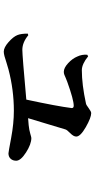

<svg xmlns="http://www.w3.org/2000/svg" viewBox="243 -781 514 1040"><g transform="rotate(90 500.0 -261.0)"><path d="M620.1 -156.2 657.2 -159.2Q684.6 -162.1 704.1 -168Q723.6 -173.8 727.5 -173.8Q760.7 -173.8 805.7 -145Q850.6 -116.2 850.6 -91.8Q850.6 -73.2 839.8 -61.5Q829.1 -49.8 810.5 -49.8Q804.7 -49.8 726.6 -64.5Q648.4 -79.1 580.1 -79.1Q466.8 -79.1 355.5 -49.8Q339.8 -45.9 319.3 -39.1Q298.8 -32.2 284.2 -28.3Q269.5 -24.4 259.8 -24.4Q237.3 -24.4 208 -50.3Q178.7 -76.2 169.9 -98.6Q162.1 -118.2 162.1 -154.3L170.9 -157.2Q210 -125 250 -125Q281.2 -125 519.5 -146.5Q555.7 -314.5 565.4 -392.6Q565.4 -403.3 552.7 -403.3Q520.5 -403.3 422.9 -368.2Q414.1 -365.2 403.3 -360.4Q392.6 -355.5 384.8 -352.5Q377 -349.6 369.1 -349.6Q347.7 -349.6 322.3 -373Q296.9 -396.5 286.1 -422.9Q274.4 -447.3 276.4 -476.6L285.2 -481.4Q327.1 -447.3 360.4 -447.3Q437.5 -447.3 541 -469.7Q547.9 -470.7 565.9 -484.4Q584 -498 592.8 -498Q617.2 -498 668.5 -468.8Q719.7 -439.5 719.7 -417Q719.7 -402.3 701.2 -384.3Q682.6 -366.2 680.7 -357.4Q674.8 -339.8 653.3 -266.1Q631.8 -192.4 620.1 -156.2Z"/></g></svg>

Font: GenYoMin TW TTF Bold
Style: Regular
Weight: 700
Version: Version 1.300